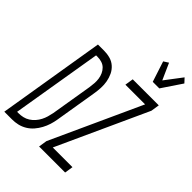

<svg xmlns="http://www.w3.org/2000/svg" viewBox="-307 -1111 1241 1241"><g transform="rotate(45 313.0 -490.5)"><path d="M-34 0 87 -735H143Q172 -735 199 -727.5Q226 -720 246.5 -701.5Q267 -683 278.5 -658.5Q290 -634 295 -606.5Q300 -579 298.5 -550Q297 -521 292 -492L245 -207Q241 -182 233 -156.5Q225 -131 212 -107Q199 -83 181 -62Q163 -41 139 -26.5Q115 -12 89 -6Q63 0 37 0ZM25 -58H39Q58 -58 78 -62.5Q98 -67 116 -78.5Q134 -90 148 -106Q162 -122 171.5 -140.5Q181 -159 186.5 -178Q192 -197 196 -217L243 -501Q246 -522 247.5 -542.5Q249 -563 246 -583Q243 -603 235 -620.5Q227 -638 213.5 -651.5Q200 -665 181 -671Q162 -677 142 -677H128ZM508 -815 462 -956 495 -977 545 -865 633 -981 660 -952 568 -815ZM284 0 293 -58 576 -677H396L405 -735H643L634 -677L351 -58H531L522 0Z"/></g></svg>

Font: Iosevka Light Extended
Style: Italic
Weight: 300
Width: 7
Italic angle: -9°
Monospace: yes
Designer: Belleve Invis
Foundry: Belleve Invis
Version: Version 32.5.0; ttfautohint (v1.8.4)